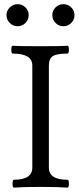

<svg xmlns="http://www.w3.org/2000/svg" viewBox="-20 -881 373 905"><path d="M132.3 -90.8V-572.3Q132.3 -628.4 40 -628.4Q33.2 -628.4 33.2 -647Q33.2 -665.5 40 -665.5Q62 -663.1 169.2 -663.1Q276.4 -663.1 298.3 -665.5Q304.7 -665.5 304.7 -647Q304.7 -628.4 298.3 -628.4Q247.1 -628.4 228.8 -616.2Q210.4 -604 210.4 -572.3V-90.8Q210.4 -33.7 298.3 -33.7Q304.7 -33.7 304.7 -15.1Q304.7 3.4 298.3 3.4Q256.3 0 171.9 0Q87.4 0 45.4 3.4Q39.1 3.4 39.1 -15.1Q39.1 -33.7 45.4 -33.7Q132.3 -33.7 132.3 -90.8ZM115.2 -809.6Q115.2 -788.1 99.9 -772.7Q84.5 -757.3 63 -757.3Q41.5 -757.3 26.1 -772.7Q10.7 -788.1 10.7 -809.6Q10.7 -831.1 26.1 -846.2Q41.5 -861.3 63 -861.3Q84.5 -861.3 99.9 -846.2Q115.2 -831.1 115.2 -809.6ZM331.1 -809.6Q331.1 -788.1 315.7 -772.7Q300.3 -757.3 278.8 -757.3Q257.3 -757.3 241.9 -772.7Q226.6 -788.1 226.6 -809.6Q226.6 -831.1 241.9 -846.2Q257.3 -861.3 278.8 -861.3Q300.3 -861.3 315.7 -846.2Q331.1 -831.1 331.1 -809.6Z"/></svg>

Font: Junicode
Style: Regular
Weight: 400
Designer: Peter S. Baker
Foundry: Briery Creek Software
Version: Version 0.7.2